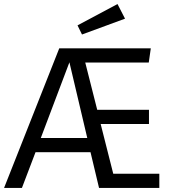

<svg xmlns="http://www.w3.org/2000/svg" viewBox="-29 -926 857 946"><path d="M587 -834 375 -756 353 -801 550 -906ZM529 -70H756V0H459L417 -176H146L79 0H-9L263 -688H714L704 -618H391L450 -385H705V-315H467ZM172 -246H401L313 -619Z"/></svg>

Font: FiraGO Book
Style: Regular
Weight: 350
Designer: bBox Type
Foundry: bBox Type GmbH
Version: Version 1.001;PS 001.001;hotconv 1.0.88;makeotf.lib2.5.64775